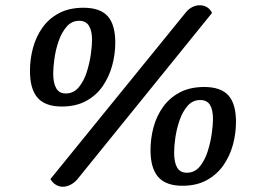

<svg xmlns="http://www.w3.org/2000/svg" viewBox="-20 -700 989 739"><path d="M221.7 18.8Q207.7 18.8 195.1 11.2Q182.5 3.7 174 -10.7L695.7 -652.8Q706.8 -666.3 720.8 -673.1Q734.8 -679.8 748.8 -679.8Q763.5 -679.8 776.1 -672.7Q788.7 -665.5 796.2 -650.3L277 -9Q265.2 4.5 250.3 11.7Q235.5 18.8 221.7 18.8ZM217.8 -290Q154.7 -290 125 -323.3Q95.3 -356.7 95.3 -427.3Q95.3 -472.2 107 -515.6Q118.7 -559 143.6 -594Q168.5 -629 207.8 -649.6Q247 -670.2 301.3 -670.2Q365.3 -670.2 394.5 -637.7Q423.7 -605.2 423.7 -536Q423.7 -491.8 412 -448.5Q400.3 -405.2 375.9 -369.3Q351.5 -333.5 312.2 -311.8Q273 -290 217.8 -290ZM233 -340.2Q263 -340.2 282.8 -363.7Q302.5 -387.2 313.6 -421.6Q324.7 -456 329.5 -490.5Q334.3 -525 334.3 -546.3Q334.3 -581.8 322.3 -600.9Q310.3 -620 285.3 -620Q256.2 -620 236.8 -597.7Q217.3 -575.3 205.8 -542.1Q194.3 -508.8 189.6 -475.1Q184.8 -441.3 184.8 -417.8Q184.8 -380 196.5 -360.1Q208.2 -340.2 233 -340.2ZM681.8 15Q618.7 15 589 -18.8Q559.3 -52.5 559.3 -122.3Q559.3 -167.2 571 -210.6Q582.7 -254 608 -289Q633.3 -324 672.6 -344.6Q711.8 -365.2 766.2 -365.2Q830 -365.2 859.2 -332.7Q888.3 -300.2 888.3 -231Q888.3 -186.8 876.7 -143.5Q865 -100.2 840.2 -64.3Q815.3 -28.5 776.2 -6.8Q737 15 681.8 15ZM699.2 -35.2Q729.2 -35.2 748.6 -58.7Q768 -82.2 779.1 -116.6Q790.2 -151 795 -185.5Q799.8 -220 799.8 -241.3Q799.8 -277.7 788.2 -296.3Q776.5 -315 750.8 -315Q721.5 -315 702.1 -292.7Q682.7 -270.3 671.2 -237.1Q659.7 -203.8 654.9 -170.1Q650.2 -136.3 650.2 -112.8Q650.2 -75 661.8 -55.1Q673.5 -35.2 699.2 -35.2Z"/></svg>

Font: Sansita Swashed Light
Style: Regular
Weight: 300
Designer: Pablo Cosgaya
Foundry: Omnibus-Type
Version: Version 1.003